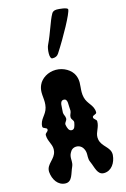

<svg xmlns="http://www.w3.org/2000/svg" viewBox="-156 -1149 798 1218"><g transform="rotate(-15 243.0 -540.0)"><path d="M235.9 -877.1C230.6 -867.2 226.2 -843.5 226.2 -823.1C226.2 -804.5 229.9 -788.6 239.9 -788.1C241.3 -788 242.7 -788 244.1 -788C260.2 -788 273.7 -793.4 282.9 -808.1C343.9 -902.1 417.9 -1037.1 417.9 -1062.1C417.9 -1076.1 358.9 -1080.1 346.9 -1080.1C327.9 -1080.1 317.9 -1072.1 312.9 -1062.1C289.9 -1022.1 269.9 -947.1 235.9 -877.1ZM242 -316C222 -316 216 -338 212 -358C211.7 -359.4 211.6 -360.7 211.6 -361.9C211.6 -375.1 225.1 -381.4 226 -396C226 -396.7 226.1 -397.3 226.1 -397.9C226.1 -413.9 215.6 -423.6 215.6 -438.7C215.6 -440.4 215.7 -442.2 216 -444C220 -473 212 -516 242 -516C271 -516 261 -473 265 -444C265.3 -442.2 265.4 -440.4 265.4 -438.7C265.4 -423.6 254.9 -413.9 254.9 -397.9C254.9 -397.3 255 -396.7 255 -396C255.9 -381.4 269.4 -375.1 269.4 -361.9C269.4 -360.7 269.3 -359.4 269 -358C265 -338 261 -316 242 -316ZM242 -208C262 -208 279 -197 288 -178C294.8 -164.8 295.8 -152.9 295.8 -141.2C295.8 -136.2 295.6 -131.2 295.6 -126.1C295.6 -115.3 296.5 -104.2 302 -92C320.8 -51.4 324.9 0 368.7 0C369.1 0 369.6 0 370 0C419 -1 448 -47 452 -96C452.1 -97.7 452.2 -99.4 452.2 -101.1C452.2 -150 396.7 -165.7 388 -216C387.1 -220.9 386.7 -225.5 386.7 -229.9C386.7 -265.4 412 -288 412 -328C412 -343 392 -345 392 -360C392 -375 420 -371 420 -386C420 -434 379 -451 368 -498C365.1 -510.2 364.1 -521.7 364.1 -532.7C364.1 -554.4 367.9 -574.3 367.9 -594.9C367.9 -610.5 365.7 -626.5 358 -644C341 -683 293 -712 242 -712C190 -712 145 -683 128 -644C120.3 -626.5 118.1 -610.5 118.1 -594.9C118.1 -574.3 121.9 -554.4 121.9 -532.7C121.9 -521.7 120.9 -510.2 118 -498C107 -451 66 -434 66 -386C66 -371 94 -375 94 -360C94 -345 74 -343 74 -328C74 -288 99.3 -265.4 99.3 -229.9C99.3 -225.5 98.9 -220.9 98 -216C89.3 -165.7 33.8 -150 33.8 -101.1C33.8 -99.4 33.9 -97.7 34 -96C38 -47 67 -1 116 0C116.4 0 116.9 0 117.3 0C161.1 0 165.2 -51.4 184 -92C189.5 -104.2 190.4 -115.3 190.4 -126.1C190.4 -131.2 190.2 -136.2 190.2 -141.2C190.2 -152.9 191.2 -164.8 198 -178C207 -197 221 -208 242 -208Z"/></g></svg>

Font: Chromatic Etruscan
Style: Regular
Weight: 400
Version: Version 000.910